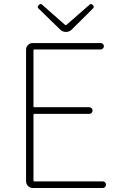

<svg xmlns="http://www.w3.org/2000/svg" viewBox="-20 -941 602 961"><path d="M144.5 0Q129.9 0 120.1 -10.3Q110.4 -20.5 110.4 -35.2V-691.4Q110.4 -706.1 120.1 -715.8Q129.9 -725.6 144.5 -725.6H483.4Q490.2 -725.6 495.1 -721.2Q500 -716.8 500 -710Q500 -703.1 495.1 -698.2Q490.2 -693.4 483.4 -693.4H151.4Q147.5 -693.4 147.5 -688.5V-408.2Q147.5 -404.3 151.4 -404.3H426.8Q433.6 -404.3 438.5 -399.4Q443.4 -394.5 443.4 -387.7Q443.4 -380.9 438.5 -376Q433.6 -371.1 426.8 -371.1H151.4Q147.5 -371.1 147.5 -366.2V-37.1Q147.5 -33.2 151.4 -33.2H494.1Q501 -33.2 505.9 -28.3Q510.7 -23.4 510.7 -16.6Q510.7 -9.8 505.9 -4.9Q501 0 494.1 0ZM281.2 -793 173.8 -897.5Q168.9 -901.4 168.9 -906.2Q168.9 -911.1 173.8 -915Q177.7 -920.9 182.6 -920.9Q187.5 -920.9 191.4 -917L305.7 -816.4Q306.6 -815.4 308.6 -815.4Q310.5 -815.4 312.5 -816.4L427.7 -917Q431.6 -920.9 435.5 -920.9Q440.4 -920.9 445.3 -915Q449.2 -911.1 449.2 -906.2Q449.2 -901.4 444.3 -897.5L338.9 -793Q327.1 -781.2 310.1 -781.2Q293 -781.2 281.2 -793Z"/></svg>

Font: Gen Jyuu Gothic ExtraLight
Style: Regular
Weight: 100
Designer: [Source Han Sans]
Ryoko NISHIZUKA  (kana & ideographs); Paul D. Hunt (Latin, Greek & Cyrillic); Wenlong ZHANG  (bopomofo
Version: Version 1.002.20150607